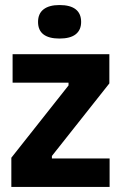

<svg xmlns="http://www.w3.org/2000/svg" viewBox="-20 -742 480 762"><path d="M25 0V-116L252 -403V-414H30V-527H414V-411L186 -123V-113H415V0ZM216 -589Q174 -589 152.5 -605.5Q131 -622 131 -655Q131 -688 153 -705Q175 -722 216 -722Q259 -722 280.5 -705Q302 -688 302 -655Q302 -623 280.5 -606Q259 -589 216 -589Z"/></svg>

Font: Bricolage Grotesque 36pt SemiCondensed
Style: Bold
Weight: 700
Width: 4
Designer: Mathieu Triay
Foundry: Atelier Triay
Version: Version 1.001;gftools[0.9.33.dev8+g029e19f]